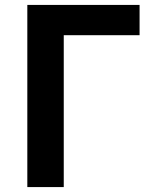

<svg xmlns="http://www.w3.org/2000/svg" viewBox="-20 -760 624 780"><path d="M91 0H239V-617H547V-740H91Z"/></svg>

Font: Noto Sans CJK KR Bold
Style: Regular
Weight: 700
Designer: Ryoko NISHIZUKA (kana & ideographs); Paul D. Hunt (Latin, Greek & Cyrillic); Wenlong ZHANG (bopomofo); Sandoll Communica
Foundry: Adobe Systems Incorporated
Version: Version 1.004;PS 1.004;hotconv 1.0.82;makeotf.lib2.5.63406